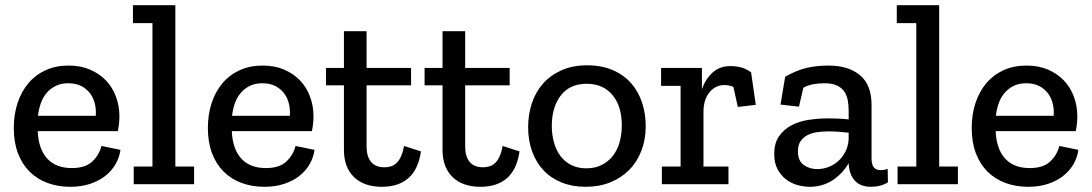

<svg xmlns="http://www.w3.org/2000/svg" viewBox="-20 -708 4196 738"><path d="M443 -132Q439 -103 424.5 -77.5Q410 -52 385.5 -32.5Q361 -13 327 -1.5Q293 10 250 10Q202 10 162 -5Q122 -20 93.5 -48.5Q65 -77 49 -119Q33 -161 33 -216Q33 -268 47.5 -312Q62 -356 89 -388Q116 -420 155 -438Q194 -456 244 -456Q290 -456 326 -440.5Q362 -425 387 -399Q412 -373 425.5 -337Q439 -301 439 -261Q439 -234 433 -204H125Q128 -135 161.5 -98.5Q195 -62 256 -62Q308 -62 334.5 -87Q361 -112 370 -147ZM348 -263Q350 -285 345 -307.5Q340 -330 327 -348Q314 -366 293 -377Q272 -388 242 -388Q215 -388 194.5 -378Q174 -368 159.5 -351Q145 -334 137 -311.5Q129 -289 126 -263Z M494 0V-68H566V-619H491V-688H654V-68H726V0Z M1189 -132Q1185 -103 1170.5 -77.5Q1156 -52 1131.5 -32.5Q1107 -13 1073 -1.5Q1039 10 996 10Q948 10 908 -5Q868 -20 839.5 -48.5Q811 -77 795 -119Q779 -161 779 -216Q779 -268 793.5 -312Q808 -356 835 -388Q862 -420 901 -438Q940 -456 990 -456Q1036 -456 1072 -440.5Q1108 -425 1133 -399Q1158 -373 1171.5 -337Q1185 -301 1185 -261Q1185 -234 1179 -204H871Q874 -135 907.5 -98.5Q941 -62 1002 -62Q1054 -62 1080.5 -87Q1107 -112 1116 -147ZM1094 -263Q1096 -285 1091 -307.5Q1086 -330 1073 -348Q1060 -366 1039 -377Q1018 -388 988 -388Q961 -388 940.5 -378Q920 -368 905.5 -351Q891 -334 883 -311.5Q875 -289 872 -263Z M1598 -126Q1588 -57 1550 -23.5Q1512 10 1448 10Q1379 10 1340.5 -27.5Q1302 -65 1302 -132V-380H1233V-447H1302V-588H1389V-447H1560V-380H1389V-145Q1389 -107 1406 -86Q1423 -65 1458 -65Q1469 -65 1480.5 -68Q1492 -71 1502 -79.5Q1512 -88 1520 -104Q1528 -120 1533 -147L1598 -126Z M1977 -126Q1967 -57 1929 -23.5Q1891 10 1827 10Q1758 10 1719.5 -27.5Q1681 -65 1681 -132V-380H1612V-447H1681V-588H1768V-447H1939V-380H1768V-145Q1768 -107 1785 -86Q1802 -65 1837 -65Q1848 -65 1859.5 -68Q1871 -71 1881 -79.5Q1891 -88 1899 -104Q1907 -120 1912 -147L1977 -126Z M2462 -223Q2462 -172 2445.5 -129Q2429 -86 2398.5 -55Q2368 -24 2325.5 -7Q2283 10 2231 10Q2180 10 2139 -6.5Q2098 -23 2069.5 -53Q2041 -83 2025.5 -125.5Q2010 -168 2010 -219Q2010 -268 2024.5 -311.5Q2039 -355 2067.5 -387Q2096 -419 2138.5 -438Q2181 -457 2237 -457Q2293 -457 2335.5 -438.5Q2378 -420 2406 -388Q2434 -356 2448 -313.5Q2462 -271 2462 -223ZM2370 -226Q2370 -300 2334 -343Q2298 -386 2235 -386Q2170 -386 2135.5 -341Q2101 -296 2101 -224Q2101 -190 2109.5 -160Q2118 -130 2134.5 -108Q2151 -86 2176 -73.5Q2201 -61 2234 -61Q2267 -61 2292 -73.5Q2317 -86 2334.5 -107.5Q2352 -129 2361 -159.5Q2370 -190 2370 -226Z M2787 -454Q2809 -454 2828.5 -449Q2848 -444 2867 -430L2885 -305L2816 -297L2799 -374Q2782 -381 2764 -381Q2730 -381 2707 -353Q2684 -325 2684 -278V-68H2780V0H2524V-68H2596V-378H2521V-447H2678V-365Q2691 -403 2718.5 -428.5Q2746 -454 2787 -454Z M2998 -413Q3040 -437 3078.5 -446.5Q3117 -456 3165 -456Q3241 -456 3285.5 -419Q3330 -382 3330 -305V-98Q3330 -54 3365 -54Q3379 -54 3392 -59L3393 -7Q3365 10 3328 10Q3287 10 3265.5 -14Q3244 -38 3242 -80V-81Q3232 -63 3217.5 -47Q3203 -31 3184.5 -18Q3166 -5 3143 2.5Q3120 10 3093 10Q3070 10 3046 3.5Q3022 -3 3002 -18Q2982 -33 2969 -57Q2956 -81 2956 -116Q2956 -158 2974.5 -184.5Q2993 -211 3022.5 -226.5Q3052 -242 3089.5 -247.5Q3127 -253 3165 -253Q3185 -253 3205 -252Q3225 -251 3242 -249V-282Q3242 -304 3238.5 -323Q3235 -342 3225 -356.5Q3215 -371 3196.5 -379.5Q3178 -388 3149 -388Q3127 -388 3107 -384.5Q3087 -381 3068 -371L3051 -298L2980 -306ZM3242 -198Q3224 -200 3204.5 -201.5Q3185 -203 3165 -203Q3142 -203 3121 -200Q3100 -197 3083.5 -188.5Q3067 -180 3057 -165Q3047 -150 3047 -126Q3047 -90 3069.5 -74Q3092 -58 3121 -58Q3142 -58 3163 -65.5Q3184 -73 3201 -88Q3218 -103 3229 -124Q3240 -145 3242 -172Z M3430 0V-68H3502V-619H3427V-688H3590V-68H3662V0Z M4125 -132Q4121 -103 4106.5 -77.5Q4092 -52 4067.5 -32.5Q4043 -13 4009 -1.5Q3975 10 3932 10Q3884 10 3844 -5Q3804 -20 3775.5 -48.5Q3747 -77 3731 -119Q3715 -161 3715 -216Q3715 -268 3729.5 -312Q3744 -356 3771 -388Q3798 -420 3837 -438Q3876 -456 3926 -456Q3972 -456 4008 -440.5Q4044 -425 4069 -399Q4094 -373 4107.5 -337Q4121 -301 4121 -261Q4121 -234 4115 -204H3807Q3810 -135 3843.5 -98.5Q3877 -62 3938 -62Q3990 -62 4016.5 -87Q4043 -112 4052 -147ZM4030 -263Q4032 -285 4027 -307.5Q4022 -330 4009 -348Q3996 -366 3975 -377Q3954 -388 3924 -388Q3897 -388 3876.5 -378Q3856 -368 3841.5 -351Q3827 -334 3819 -311.5Q3811 -289 3808 -263Z"/></svg>

Font: Zilla Slab Medium
Style: Regular
Weight: 500
Designer: Typotheque.com
Foundry: Typotheque type foundry
Version: Version 1.1; 2017